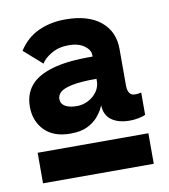

<svg xmlns="http://www.w3.org/2000/svg" viewBox="-64 -767 539 613"><g transform="rotate(-10 206.0 -460.5)"><path d="M141 -350Q87 -350 57.5 -380Q28 -410 28 -457Q28 -497 50.5 -524.5Q73 -552 123 -566.5Q173 -581 253 -580V-585Q253 -602 234 -615.5Q215 -629 184 -629Q151 -629 127 -614.5Q103 -600 95 -585L36 -637Q61 -676 100 -694Q139 -712 188 -712Q261 -712 301.5 -679Q342 -646 342 -589V-470Q342 -450 351.5 -442Q361 -434 386 -440V-368Q379 -364 364.5 -361Q350 -358 336 -358Q298 -358 276 -374Q254 -390 253 -422Q253 -422 248 -411.5Q243 -401 231 -386.5Q219 -372 197.5 -361Q176 -350 141 -350ZM386 -209H27V-308H386ZM177 -433Q196 -433 213.5 -442Q231 -451 242 -466.5Q253 -482 253 -501V-508Q201 -508 173 -502Q145 -496 135 -486.5Q125 -477 125 -465Q125 -449 139 -441Q153 -433 177 -433Z"/></g></svg>

Font: Inclusive Sans SemiBold
Style: Regular
Weight: 600
Designer: Olivia King
Foundry: Olivia King
Version: Version 2.004